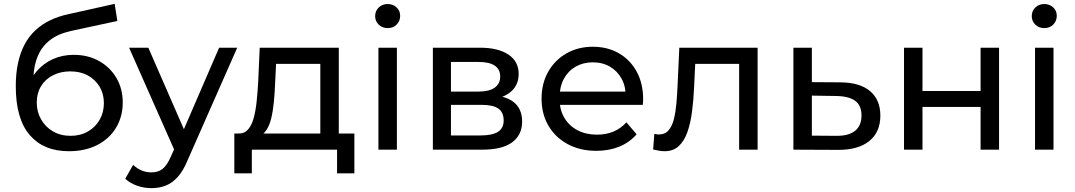

<svg xmlns="http://www.w3.org/2000/svg" viewBox="-20 -778 5590 998"><path d="M338 8Q272 8 221.5 -13Q171 -34 135 -75.5Q99 -117 80.5 -180.5Q62 -244 62 -330Q62 -398 74 -452Q86 -506 108.5 -548Q131 -590 164.5 -621Q198 -652 240.5 -672.5Q283 -693 334 -704L576 -758L590 -669L367 -621Q347 -617 319 -609Q291 -601 262 -584.5Q233 -568 208 -539Q183 -510 168 -463.5Q153 -417 153 -349Q153 -330 154 -320Q155 -310 156.5 -300Q158 -290 159 -270L119 -311Q135 -366 170 -407Q205 -448 254.5 -470.5Q304 -493 363 -493Q437 -493 494.5 -461Q552 -429 585 -373Q618 -317 618 -245Q618 -172 583.5 -114.5Q549 -57 486 -24.5Q423 8 338 8ZM347 -72Q398 -72 437 -94.5Q476 -117 498 -155.5Q520 -194 520 -242Q520 -290 498 -327Q476 -364 437 -385.5Q398 -407 345 -407Q295 -407 255 -386.5Q215 -366 193 -329.5Q171 -293 171 -245Q171 -197 193.5 -157.5Q216 -118 255.5 -95Q295 -72 347 -72Z M767 200Q729 200 693 187.5Q657 175 631 151L672 79Q692 98 716 108Q740 118 767 118Q802 118 825 100Q848 82 868 36L901 -37L911 -49L1119 -530H1213L956 53Q933 109 904.5 141Q876 173 842 186.5Q808 200 767 200ZM893 17 651 -530H751L957 -58Z M1645 -45V-446H1415L1410 -344Q1408 -294 1403.5 -247.5Q1399 -201 1389.5 -162Q1380 -123 1362 -98Q1344 -73 1314 -67L1219 -84Q1250 -83 1269 -104.5Q1288 -126 1298.5 -164Q1309 -202 1314 -250.5Q1319 -299 1322 -351L1330 -530H1741V-45ZM1198 123V-84H1822V123H1732V0H1289V123Z M1947 0V-530H2043V0ZM1995 -632Q1967 -632 1948.5 -650Q1930 -668 1930 -694Q1930 -721 1948.5 -739Q1967 -757 1995 -757Q2023 -757 2041.5 -739.5Q2060 -722 2060 -696Q2060 -669 2042 -650.5Q2024 -632 1995 -632Z M2230 0V-530H2476Q2569 -530 2622.5 -494.5Q2676 -459 2676 -394Q2676 -329 2625.5 -293.5Q2575 -258 2492 -258L2507 -284Q2602 -284 2648 -249Q2694 -214 2694 -146Q2694 -77 2642.5 -38.5Q2591 0 2485 0ZM2324 -74H2478Q2538 -74 2568 -92.5Q2598 -111 2598 -152Q2598 -194 2570.5 -213.5Q2543 -233 2484 -233H2324ZM2324 -302H2468Q2523 -302 2551.5 -322.5Q2580 -343 2580 -380Q2580 -418 2551.5 -437Q2523 -456 2468 -456H2324Z M3080 6Q2995 6 2930.5 -29Q2866 -64 2830.5 -125Q2795 -186 2795 -265Q2795 -344 2829.5 -405Q2864 -466 2924.5 -500.5Q2985 -535 3061 -535Q3138 -535 3197 -501Q3256 -467 3289.5 -405.5Q3323 -344 3323 -262Q3323 -256 3322.5 -248Q3322 -240 3321 -233H2870V-302H3271L3232 -278Q3233 -329 3211 -369Q3189 -409 3150.5 -431.5Q3112 -454 3061 -454Q3011 -454 2972 -431.5Q2933 -409 2911 -368.5Q2889 -328 2889 -276V-260Q2889 -207 2913.5 -165.5Q2938 -124 2982 -101Q3026 -78 3083 -78Q3130 -78 3168.5 -94Q3207 -110 3236 -142L3289 -80Q3253 -38 3199.5 -16Q3146 6 3080 6Z M3375 -1 3381 -82Q3388 -81 3394 -80Q3400 -79 3405 -79Q3437 -79 3455.5 -101Q3474 -123 3483 -159.5Q3492 -196 3496 -242Q3500 -288 3502 -334L3511 -530H3918V0H3822V-474L3845 -446H3573L3595 -475L3588 -328Q3585 -258 3577 -197Q3569 -136 3552.5 -90Q3536 -44 3507.5 -18Q3479 8 3434 8Q3421 8 3406.5 5.5Q3392 3 3375 -1Z M4349 -350Q4450 -349 4503 -304Q4556 -259 4556 -177Q4556 -91 4498 -44.5Q4440 2 4334 1L4104 0V-530H4200V-351ZM4326 -72Q4391 -71 4424.5 -98Q4458 -125 4458 -178Q4458 -230 4425 -254Q4392 -278 4326 -279L4200 -281V-73Z M4679 0V-530H4775V-305H5077V-530H5173V0H5077V-222H4775V0Z M5360 0V-530H5456V0ZM5408 -632Q5380 -632 5361.5 -650Q5343 -668 5343 -694Q5343 -721 5361.5 -739Q5380 -757 5408 -757Q5436 -757 5454.5 -739.5Q5473 -722 5473 -696Q5473 -669 5455 -650.5Q5437 -632 5408 -632Z"/></svg>

Font: MOST Montserrat Medium
Style: Regular
Weight: 500
Designer: Julieta Ulanovsky
Foundry: Julieta Ulanovsky
Version: Version 8.000;March 11, 2024;FontCreator 15.0.0.2926 64-bit